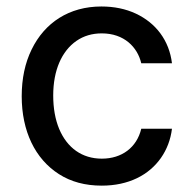

<svg xmlns="http://www.w3.org/2000/svg" viewBox="-20 -573 605 604"><path d="M300.1 11C384.2 11 448.2 -22 486.2 -76C505 -103 516.7 -133.5 521 -168H424.4C410.2 -108.7 362.9 -73.9 300.4 -73.9C238.3 -73.9 191.4 -107.6 166.2 -167.3C153.8 -197.1 147.4 -232.2 147.4 -272.7C147.4 -352.3 174.4 -412.3 220.2 -444.2C243.3 -460.2 269.9 -468 300.4 -468C370.4 -468 412.6 -424.7 424.4 -373.9H521C512.4 -445.3 470.9 -500.4 407.3 -530.2C375.4 -545.1 339.1 -552.6 299 -552.6C197.8 -552.6 120.7 -502.1 79.5 -417.3C58.6 -374.6 48.3 -325.6 48.3 -270.2C48.3 -160.9 90.2 -73.2 165.5 -25.2C203.1 -1.1 247.9 11 300.1 11Z"/></svg>

Font: Inter 465
Style: Regular
Weight: 400
Designer: Rasmus Andersson
Foundry: rsms
Version: Version 3.019;Glyphs 3.1.2 (3151)